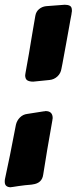

<svg xmlns="http://www.w3.org/2000/svg" viewBox="-52 -775 323 809"><path d="M88 -431Q72 -431 63 -436.5Q54 -442 54 -459L55 -463V-465L70 -549Q75 -578 79 -603.5Q83 -629 87 -651L97 -709Q100 -726 112.5 -736.5Q125 -747 142 -749L221 -755Q234 -755 242.5 -750.5Q251 -746 251 -731Q251 -724 250 -722L249 -714Q247 -703 244.5 -690.5Q242 -678 240 -665Q234 -632 227 -593Q220 -554 211 -506L207 -486Q204 -466 190 -453Q176 -440 157 -438ZM0 13H-2L-6 14Q-32 14 -32 -9Q-32 -18 -31 -21L-10 -121L15 -249Q19 -267 32 -280Q45 -293 63 -295L133 -306H135L140 -307Q170 -307 170 -277L169 -272V-270L147 -144L130 -39Q125 -3 86 2L80 3Q53 5 26 9Z"/></svg>

Font: Bangerz 2
Style: Regular
Weight: 400
Designer: vernon adams
Foundry: Vernon Adams
Version: Version 2.10;December 28, 2023;FontCreator 13.0.0.2683 64-bi